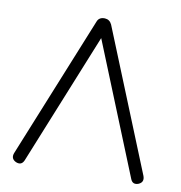

<svg xmlns="http://www.w3.org/2000/svg" viewBox="-75 -714 742 785"><g transform="rotate(10 296.5 -321.5)"><path d="M42 -2Q19 -13 28 -37L266 -624Q273 -644 296 -644H298Q318 -643 327 -624L565 -37Q574 -12 551 -2Q527 7 518 -16L297 -562L76 -16Q66 8 42 -2Z"/></g></svg>

Font: Jura
Style: Regular
Weight: 400
Designer: Daniel Johnson, Alexei Vanyashin
Foundry: Daniel Johnson
Version: Version 5.103